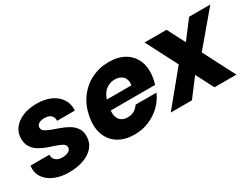

<svg xmlns="http://www.w3.org/2000/svg" viewBox="-50 -1005 1900 1452"><g transform="rotate(-30 900.0 -279.0)"><path d="M242.9 7.9Q170.9 7.9 116 -16.1Q61.2 -40.2 33.3 -83.4Q5.4 -126.5 14 -182.7H178.9Q176.5 -152.1 197.7 -133.7Q218.9 -115.3 255.7 -115.3Q285.9 -115.3 307.9 -127.1Q329.8 -138.9 329.8 -161.2Q329.8 -181.5 309.8 -193.8Q289.8 -206.1 258.5 -216.5Q227.3 -226.9 191.7 -239.3Q156.2 -251.7 124.9 -270.5Q93.7 -289.2 73.7 -319.2Q53.7 -349.2 53.7 -394.3Q53.7 -444.4 82.5 -482.7Q111.3 -521.1 164 -543.5Q216.7 -565.8 285.9 -565.8Q359.5 -565.8 411.5 -540.9Q463.5 -516 490.2 -473.1Q516.8 -430.2 512.4 -375.6H357.4Q358.8 -395.8 350.5 -410.8Q342.1 -425.8 324.6 -433.9Q307.2 -442 282.1 -442Q263.1 -442 248 -436.6Q232.8 -431.3 224.3 -421.3Q215.7 -411.3 215.7 -396.7Q215.7 -376.5 235.7 -363.2Q255.8 -349.9 287.3 -338.7Q318.8 -327.6 354.1 -314.9Q389.4 -302.2 420.9 -283.7Q452.5 -265.3 472.5 -236.7Q492.5 -208.2 492.5 -165.2Q492.5 -110.5 459.9 -71.5Q427.2 -32.6 371 -12.3Q314.7 7.9 242.9 7.9Z M727.4 -240.2 743.4 -326.9H978.6Q982.5 -351.9 977.4 -371Q972.3 -390.1 960 -402.8Q947.8 -415.5 929.8 -422Q911.7 -428.6 890.2 -428.6Q858.3 -428.6 830.9 -414.2Q803.5 -399.8 784.7 -372Q765.9 -344.3 758 -303.5L749.9 -254.7Q742.5 -213.2 752 -185.4Q761.5 -157.6 783.4 -144.2Q805.3 -130.9 834.5 -130.9Q859 -130.9 877.5 -138.2Q896.1 -145.5 909.7 -158Q923.4 -170.5 932.6 -184.6H1114.8Q1091.8 -130.3 1047.9 -86.8Q1004 -43.3 944.8 -17.7Q885.5 7.9 815.9 7.9Q734.3 7.9 676.7 -26.8Q619.1 -61.5 594.1 -126.3Q569.1 -191.1 584.6 -279.2Q600.6 -367.8 647.7 -432Q694.7 -496.3 764.6 -531.1Q834.4 -565.8 917 -565.8Q999.2 -565.8 1055.8 -531.8Q1112.4 -497.8 1137.2 -435.7Q1162 -373.6 1147 -288.9Q1145 -277.5 1142 -265Q1139 -252.6 1134.6 -240.2Z M1514.8 0 1226.4 -557.9H1418.2L1706.6 0ZM1417.3 -345.8 1483.6 -218.7 1318.1 0H1133.1ZM1518.7 -223.2 1457.8 -350.2 1615.4 -557.9H1800.5Z"/></g></svg>

Font: Poppins Variable
Style: Italic
Weight: 100
Italic angle: -10°
Designer: Jonny Pinhorn
Foundry: Indian Type Foundry
Version: Version 6.000